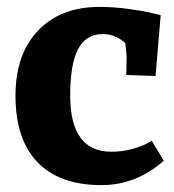

<svg xmlns="http://www.w3.org/2000/svg" viewBox="-20 -523 506 558"><path d="M270 -503Q309 -503 353.5 -497Q398 -491 422 -485L447 -479L432 -302L347 -305L348 -359Q346 -385 344 -398Q315 -424 279 -424Q230 -424 207 -380.5Q184 -337 184 -245Q184 -82 304 -82Q335 -82 364 -90Q393 -98 407 -106L421 -114L456 -56Q376 15 275 15Q153 15 89 -51.5Q25 -118 25 -245Q25 -365 90.5 -434Q156 -503 270 -503Z"/></svg>

Font: Andada
Style: Bold
Weight: 700
Designer: Carolina Giovagnoli
Foundry: Carolina Giovagnoli
Version: Version 1.003